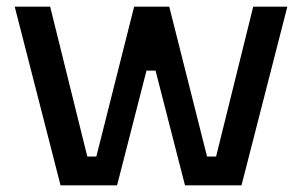

<svg xmlns="http://www.w3.org/2000/svg" viewBox="-20 -554 903 574"><path d="M24 -534H130L241 -86H268L381 -534H486L599 -86H626L737 -534H839L702 0H533L445 -343H418L330 0H161Z"/></svg>

Font: Mozilla Headline BETA
Style: Regular
Weight: 400
Designer: Studio DRAMA
Foundry: Studio DRAMA
Version: Version 0.100